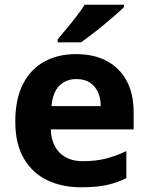

<svg xmlns="http://www.w3.org/2000/svg" viewBox="-20 -786 631 816"><path d="M303 -556Q379 -556 433.5 -527Q488 -498 518 -443Q548 -388 548 -308V-236H196Q198 -173 233.5 -137Q269 -101 332 -101Q385 -101 428 -111.5Q471 -122 517 -144V-29Q477 -9 432.5 0.5Q388 10 325 10Q243 10 180 -20.5Q117 -51 81 -113Q45 -175 45 -269Q45 -365 77.5 -428.5Q110 -492 168 -524Q226 -556 303 -556ZM304 -450Q261 -450 232.5 -422Q204 -394 199 -335H408Q408 -368 396.5 -394Q385 -420 362 -435Q339 -450 304 -450ZM507 -756Q493 -742 470 -722Q447 -702 420.5 -680Q394 -658 368.5 -638.5Q343 -619 324 -606H225V-619Q241 -638 262.5 -663.5Q284 -689 305 -716.5Q326 -744 340 -766H507Z"/></svg>

Font: Noto Sans Tamil
Style: Regular
Weight: 400
Designer: Jelle Bosma - Monotype Design Team
Foundry: Monotype Imaging Inc.
Version: Version 2.003